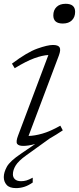

<svg xmlns="http://www.w3.org/2000/svg" viewBox="-26 -759 416 1012"><path d="M255 -678Q255 -705.5 272 -722.2Q289 -739 320 -739Q370 -739 370 -696.5Q370 -669 353 -652Q336 -635 305 -635Q255 -635 255 -678ZM235 -28.5 112 60Q71.5 89 56.8 113Q42 137 42 160Q42 176 53 186Q64 196 85 196Q100 196 113 192.2Q126 188.5 146.5 177.5V203Q122.5 219.5 101.2 226Q80 232.5 58.5 232.5Q24 232.5 9 215.5Q-6 198.5 -6 174.5Q-6 149.5 10.2 119.8Q26.5 90 85.5 50.5L159.5 0Q139.5 5.5 123.8 7.8Q108 10 97 10Q71.5 10 64.2 -1.2Q57 -12.5 69.5 -45L229 -469Q197.5 -467.5 154.8 -452Q112 -436.5 51.5 -399.5L37 -423.5Q116.5 -483.5 170.8 -502.8Q225 -522 253 -522Q280.5 -522 288 -509.5Q295.5 -497 284.5 -467L124.5 -42.5Q155.5 -43 196.5 -54.5Q237.5 -66 292 -96.5L305 -72Q288.5 -61 271 -50Q253.5 -39 235 -28.5Z"/></svg>

Font: Newsreader Caption Light
Style: Italic
Weight: 300
Italic angle: -17°
Designer: Hugues Gentile
Foundry: Production Type
Version: Version 1.001